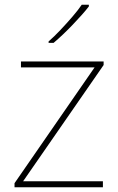

<svg xmlns="http://www.w3.org/2000/svg" viewBox="-20 -786 496 806"><path d="M41 0V-17L377 -503H68V-528H415V-513L77 -25H412V0ZM353 -759Q340 -742 322.5 -722.5Q305 -703 285.5 -682.5Q266 -662 245.5 -642.5Q225 -623 205 -606H184V-612Q207 -632 233.5 -660Q260 -688 284.5 -716.5Q309 -745 323 -766H353Z"/></svg>

Font: Noto Sans Symbols Thin
Style: Regular
Weight: 250
Version: Version 2.002